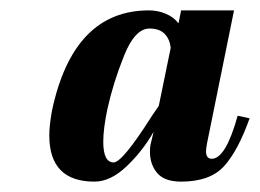

<svg xmlns="http://www.w3.org/2000/svg" viewBox="-20 -730 501 370"><path d="M75 -469Q75 -488 80 -516Q121 -710 267 -710Q284 -710 299.5 -703.5Q315 -697 324 -685L329 -710H431L379 -454Q377 -442 377 -439Q377 -424 388 -424Q415 -424 438 -507L461 -502Q439 -440 412 -410Q385 -380 329 -380Q297 -380 283 -396.5Q269 -413 269 -437Q269 -446 270 -451L276 -476Q255 -439 224 -409.5Q193 -380 162 -380Q75 -380 75 -469ZM273 -507 286 -526 309 -638Q307 -655 297 -665Q287 -675 268 -675Q240 -675 219 -622.5Q198 -570 187 -520Q179 -482 179 -457Q179 -417 199 -417Q216 -417 273 -507Z"/></svg>

Font: Trirong ExtraBold
Style: Italic
Weight: 800
Italic angle: -12°
Designer: Katatrad Team
Foundry: CadsonDemak
Version: Version 1.001